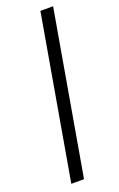

<svg xmlns="http://www.w3.org/2000/svg" viewBox="-147 -791 516 832"><g transform="rotate(-20 111.0 -375.0)"><path d="M87.4 0H28.8L159.2 -750H217.8Z"/></g></svg>

Font: Roboto Light
Style: Italic
Weight: 300
Italic angle: -12°
Designer: Google
Version: Version 2.134; 2016; ttfautohint (v1.6)